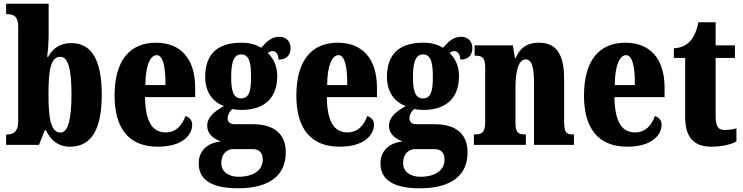

<svg xmlns="http://www.w3.org/2000/svg" viewBox="-20 -780 4001 1034"><path d="M357 10C468 10 528 -76 528 -270C528 -463 470 -548 363 -548C301 -548 262 -516 239 -474H234C238 -505 242 -556 242 -593V-760H13V-704H16C51 -704 78 -694 78 -638V-126C78 -65 46 -56 18 -56H13V0H190L221 -78H228C252 -26 293 10 357 10ZM306 -66C255 -66 241 -139 241 -271C241 -407 254 -474 305 -474C347 -474 365 -408 365 -272C365 -139 347 -66 306 -66Z M830 10C964 10 1015 -54 1015 -109C1015 -133 999 -149 979 -155C960 -105 929 -67 872 -67C800 -67 763 -125 761 -257H1031V-308C1031 -466 951 -550 820 -550C678 -550 597 -453 597 -265C597 -91 672 10 830 10ZM871 -322H763C763 -426 789 -483 824 -483C857 -483 872 -423 871 -322Z M1261 234C1436 234 1519 161 1519 41C1519 -55 1461 -111 1342 -111H1242C1223 -111 1206 -120 1206 -143C1206 -165 1221 -186 1232 -193C1242 -190 1268 -188 1280 -188C1414 -188 1473 -262 1473 -370C1473 -429 1450 -468 1422 -495C1429 -499 1437 -505 1450 -505C1461 -505 1480 -492 1480 -459C1529 -459 1545 -489 1545 -522C1545 -554 1523 -582 1485 -582C1440 -582 1415 -554 1387 -523C1355 -541 1325 -550 1280 -550C1145 -550 1085 -483 1085 -365C1085 -280 1130 -229 1186 -209C1133 -179 1096 -148 1096 -103C1096 -55 1134 -32 1169 -18C1096 -11 1050 33 1050 100C1050 188 1120 234 1261 234ZM1278 -250C1234 -250 1225 -298 1225 -364C1225 -433 1234 -487 1279 -487C1325 -487 1332 -435 1332 -365C1332 -297 1325 -250 1278 -250ZM1264 172C1215 172 1172 148 1172 99C1172 41 1210 23 1234 23H1341C1379 23 1395 46 1395 80C1395 137 1345 172 1264 172Z M1809 10C1943 10 1994 -54 1994 -109C1994 -133 1978 -149 1958 -155C1939 -105 1908 -67 1851 -67C1779 -67 1742 -125 1740 -257H2010V-308C2010 -466 1930 -550 1799 -550C1657 -550 1576 -453 1576 -265C1576 -91 1651 10 1809 10ZM1850 -322H1742C1742 -426 1768 -483 1803 -483C1836 -483 1851 -423 1850 -322Z M2240 234C2415 234 2498 161 2498 41C2498 -55 2440 -111 2321 -111H2221C2202 -111 2185 -120 2185 -143C2185 -165 2200 -186 2211 -193C2221 -190 2247 -188 2259 -188C2393 -188 2452 -262 2452 -370C2452 -429 2429 -468 2401 -495C2408 -499 2416 -505 2429 -505C2440 -505 2459 -492 2459 -459C2508 -459 2524 -489 2524 -522C2524 -554 2502 -582 2464 -582C2419 -582 2394 -554 2366 -523C2334 -541 2304 -550 2259 -550C2124 -550 2064 -483 2064 -365C2064 -280 2109 -229 2165 -209C2112 -179 2075 -148 2075 -103C2075 -55 2113 -32 2148 -18C2075 -11 2029 33 2029 100C2029 188 2099 234 2240 234ZM2257 -250C2213 -250 2204 -298 2204 -364C2204 -433 2213 -487 2258 -487C2304 -487 2311 -435 2311 -365C2311 -297 2304 -250 2257 -250ZM2243 172C2194 172 2151 148 2151 99C2151 41 2189 23 2213 23H2320C2358 23 2374 46 2374 80C2374 137 2324 172 2243 172Z M2532 0H2812V-56H2809C2772 -56 2756 -65 2756 -121V-306C2756 -386 2769 -460 2811 -460C2847 -460 2856 -410 2856 -325V0H3071V-56H3067C3030 -56 3018 -65 3018 -126V-357C3018 -492 2972 -550 2883 -550C2810 -550 2778 -515 2757 -467H2753L2742 -536H2536V-480H2540C2576 -480 2593 -471 2593 -416V-124C2593 -65 2574 -56 2536 -56H2532Z M3358 10C3492 10 3543 -54 3543 -109C3543 -133 3527 -149 3507 -155C3488 -105 3457 -67 3400 -67C3328 -67 3291 -125 3289 -257H3559V-308C3559 -466 3479 -550 3348 -550C3206 -550 3125 -453 3125 -265C3125 -91 3200 10 3358 10ZM3399 -322H3291C3291 -426 3317 -483 3352 -483C3385 -483 3400 -423 3399 -322Z M3811 10C3880 10 3926 -7 3946 -18V-89C3928 -83 3905 -80 3882 -80C3843 -80 3834 -105 3834 -163V-468H3938V-536H3834V-660H3741C3733 -616 3718 -585 3703 -566C3687 -545 3656 -521 3609 -520V-468H3670V-149C3670 -31 3725 10 3811 10Z"/></svg>

Font: Noto Serif Georgian ExtraCondensed Black
Style: Regular
Weight: 900
Width: 2
Designer: Monotype Design Team, Akaki Razmadze
Foundry: Google LLC
Version: Version 2.003